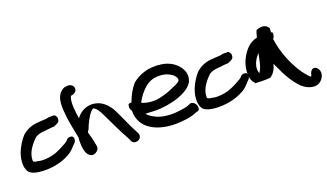

<svg xmlns="http://www.w3.org/2000/svg" viewBox="-79 -1185 3152 1848"><g transform="rotate(-20 1497.0 -261.5)"><path d="M18 -224C-1 -173 -20 -85 20 -26C46 6 106 18 167 20C296 24 406 -17 464 -60C491 -81 514 -111 540 -137L541 -136C546 -148 558 -176 537 -195C509 -208 483 -195 472 -177C460 -164 440 -154 411 -139V-138C393 -128 365 -116 338 -104C289 -84 196 -69 140 -87L138 -88C129 -89 121 -89 116 -89V-92L100 -99C99 -106 98 -118 100 -132C107 -199 159 -266 210 -312C244 -332 269 -334 318 -338C338 -340 376 -346 405 -346H409L411 -349C452 -365 463 -376 463 -388C472 -411 462 -442 434 -449L431 -448H389C371 -445 372 -443 350 -441C321 -439 292 -439 258 -435C190 -429 142 -399 109 -371C73 -332 37 -274 18 -224Z M549 -394C553 -346 577 -229 590 -164C587 -149 586 -130 587 -112C587 -70 592 -27 612 6C614 9 650 61 696 28C743 2 724 -40 720 -63C716 -100 701 -140 692 -179V-184L708 -209C712 -221 717 -234 723 -247C748 -301 781 -361 816 -381C850 -371 872 -327 890 -291C934 -202 987 -83 1037 3L1052 36C1066 67 1100 67 1120 58C1138 49 1159 24 1145 -7L1130 -36C1091 -107 1051 -208 1010 -288C996 -316 978 -338 961 -357C931 -387 892 -419 819 -423H817C749 -423 710 -393 684 -370C674 -361 665 -350 657 -338C648 -388 631 -515 655 -561C658 -566 658 -568 659 -569H665L669 -570C751 -586 728 -681 650 -670C642 -669 618 -668 601 -652C523 -597 541 -476 549 -394Z M1153 -304C1139 -273 1148 -248 1161 -232C1159 -183 1170 -145 1192 -107C1243 -19 1378 45 1573 29C1630 24 1673 16 1703 6L1740 -8C1755 -10 1763 -15 1767 -19L1768 -18C1781 -53 1765 -84 1746 -97C1734 -106 1721 -110 1706 -105L1705 -103L1666 -88C1642 -82 1604 -77 1556 -72C1468 -65 1389 -82 1346 -106C1315 -122 1290 -138 1273 -161C1298 -159 1330 -158 1361 -157C1453 -154 1533 -171 1593 -188C1670 -213 1743 -249 1775 -312V-316C1803 -387 1763 -450 1727 -486C1695 -515 1654 -543 1582 -555C1440 -576 1343 -530 1281 -479C1240 -435 1207 -373 1184 -310C1168 -309 1159 -306 1153 -304ZM1271 -273C1292 -323 1338 -378 1381 -414C1419 -441 1448 -455 1497 -458C1571 -463 1613 -443 1651 -417C1675 -396 1690 -372 1681 -351C1674 -339 1647 -324 1615 -312H1614C1570 -289 1514 -269 1452 -256C1387 -242 1319 -253 1271 -273Z M1800 -224C1781 -173 1762 -85 1802 -26C1828 6 1888 18 1949 20C2078 24 2188 -17 2246 -60C2273 -81 2296 -111 2322 -137L2323 -136C2328 -148 2340 -176 2319 -195C2291 -208 2265 -195 2254 -177C2242 -164 2222 -154 2193 -139V-138C2175 -128 2147 -116 2120 -104C2071 -84 1978 -69 1922 -87L1920 -88C1911 -89 1903 -89 1898 -89V-92L1882 -99C1881 -106 1880 -118 1882 -132C1889 -199 1941 -266 1992 -312C2026 -332 2051 -334 2100 -338C2120 -340 2158 -346 2187 -346H2191L2193 -349C2234 -365 2245 -376 2245 -388C2254 -411 2244 -442 2216 -449L2213 -448H2171C2153 -445 2154 -443 2132 -441C2103 -439 2074 -439 2040 -435C1972 -429 1924 -399 1891 -371C1855 -332 1819 -274 1800 -224Z M2333 -247C2322 -183 2324 -121 2366 -79V-75H2371C2405 -72 2465 -71 2520 -75C2566 -104 2584 -149 2596 -192C2601 -178 2609 -160 2617 -145C2652 -63 2707 33 2769 94C2798 119 2827 137 2865 145C2939 162 2974 113 2987 90L2995 70C3007 29 2985 -5 2964 -15C2947 -25 2921 -20 2907 13C2904 19 2903 24 2901 34L2894 48C2894 48 2893 48 2892 49C2888 46 2884 42 2874 33C2856 13 2831 -16 2808 -51C2746 -149 2693 -278 2676 -404C2675 -408 2673 -411 2673 -414C2682 -424 2691 -443 2692 -468C2693 -473 2690 -479 2677 -484C2678 -495 2678 -512 2679 -525C2673 -537 2647 -576 2586 -562C2566 -559 2558 -555 2552 -550C2547 -535 2537 -509 2532 -483C2483 -471 2452 -450 2426 -424C2385 -381 2346 -317 2333 -247ZM2432 -229C2441 -268 2464 -306 2495 -338C2480 -269 2472 -203 2437 -153C2429 -169 2425 -199 2432 -229Z"/></g></svg>

Font: Stray Cat
Style: ExBlkExt
Weight: 1000
Version: Version 1.0